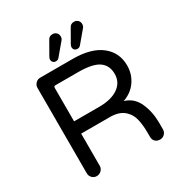

<svg xmlns="http://www.w3.org/2000/svg" viewBox="-201 -1016 1097 1164"><g transform="rotate(-30 347.5 -434.0)"><path d="M245.1 -748Q245.1 -755.9 252 -767.6L301.8 -854.5Q311.5 -874 335 -874Q350.6 -874 361.3 -863.8Q372.1 -853.5 372.1 -836.9Q372.1 -821.3 362.3 -811.5L294.9 -731.4Q286.1 -720.7 272.5 -720.7Q260.7 -720.7 252.9 -728Q245.1 -735.4 245.1 -748ZM395.5 -748Q395.5 -755.9 402.3 -767.6L452.1 -854.5Q461.9 -874 485.4 -874Q501 -874 511.7 -863.8Q522.5 -853.5 522.5 -836.9Q522.5 -821.3 512.7 -811.5L445.3 -731.4Q436.5 -720.7 422.9 -720.7Q411.1 -720.7 403.3 -728Q395.5 -735.4 395.5 -748ZM627 -84V-39.1Q627 -20.5 613.8 -7.3Q600.6 5.9 582 5.9Q561.5 5.9 548.8 -6.3Q536.1 -18.6 536.1 -39.1V-68.4Q536.1 -117.2 527.3 -159.2Q517.6 -205.1 482.9 -234.9Q448.2 -264.6 385.7 -264.6H184.6V-39.1Q184.6 -20.5 170.9 -7.3Q157.2 5.9 138.7 5.9Q120.1 5.9 106.9 -7.3Q93.8 -20.5 93.8 -39.1V-636.7Q93.8 -655.3 106.9 -668.9Q120.1 -682.6 138.7 -682.6H366.2Q495.1 -682.6 564 -628.4Q632.8 -574.2 632.8 -483.4Q632.8 -423.8 600.1 -376Q567.4 -328.1 506.8 -306.6Q570.3 -288.1 598.6 -225.1Q627 -162.1 627 -84ZM542 -476.6Q542 -537.1 498.5 -566.9Q455.1 -596.7 355.5 -596.7H196.3Q184.6 -596.7 184.6 -585V-350.6H360.4Q445.3 -350.6 493.7 -384.3Q542 -418 542 -476.6Z"/></g></svg>

Font: FakePearl
Style: Regular
Weight: 400
Version: Version 1.2